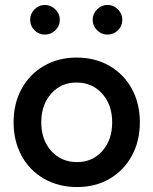

<svg xmlns="http://www.w3.org/2000/svg" viewBox="-20 -745 621 777"><path d="M35 -250Q35 -326 67.5 -385.5Q100 -445 158 -478.5Q216 -512 290 -512Q365 -512 423 -478.5Q481 -445 513.5 -385.5Q546 -326 546 -250Q546 -174 513.5 -114.5Q481 -55 423.5 -21.5Q366 12 292 12Q217 12 158.5 -21.5Q100 -55 67.5 -114.5Q35 -174 35 -250ZM292 -89Q354 -89 394 -134Q434 -179 434 -250Q434 -321 393.5 -366Q353 -411 290 -411Q227 -411 187 -366Q147 -321 147 -250Q147 -179 187.5 -134Q228 -89 292 -89ZM355 -665Q355 -689 373 -707Q391 -725 415 -725Q440 -725 457.5 -707Q475 -689 475 -665Q475 -640 457.5 -622.5Q440 -605 415 -605Q391 -605 373 -622.5Q355 -640 355 -665ZM162 -725Q186 -725 204 -707Q222 -689 222 -665Q222 -640 204 -622.5Q186 -605 162 -605Q137 -605 119.5 -622.5Q102 -640 102 -665Q102 -689 119.5 -707Q137 -725 162 -725Z"/></svg>

Font: Oak Sans SemiBold
Style: Regular
Weight: 600
Designer: Erik Kennedy, Walven
Foundry: Erik Kennedy, Walven
Version: Version 1.000